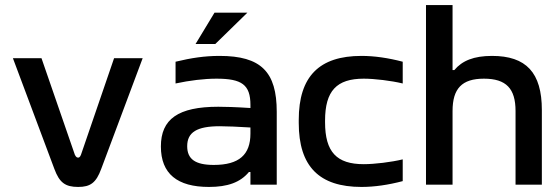

<svg xmlns="http://www.w3.org/2000/svg" viewBox="-20 -730 2211 759"><path d="M31 -500 195 -62C215 -8 238 9 289 9C338 9 360 -8 380 -62L544 -500H431L300 -118C296 -108 292 -107 289 -107C285 -107 281 -108 276 -118L144 -500Z M848 -509C789 -509 736 -501 674 -486V-400C730 -412 787 -419 836 -419C936 -419 970 -395 970 -315V-303C909 -307 867 -308 843 -308C684 -308 616 -259 616 -151C616 -43 681 9 806 9C880 9 930 -9 964 -50H970V0H1074V-288C1074 -446 1012 -509 848 -509ZM720 -152C720 -207 758 -231 849 -231C876 -231 923 -229 970 -226V-202C970 -119 926 -78 825 -78C752 -78 720 -101 720 -152ZM753 -556H831L958 -680H828Z M1161 -256V-244C1161 -72 1242 9 1409 9C1460 9 1515 1 1572 -14V-100C1527 -89 1460 -81 1418 -81C1311 -81 1265 -129 1265 -247V-253C1265 -371 1311 -419 1418 -419C1460 -419 1527 -411 1572 -400V-486C1515 -501 1460 -509 1409 -509C1242 -509 1161 -428 1161 -256Z M1664 -710V0H1769V-291C1769 -380 1806 -419 1893 -419C1981 -419 2018 -380 2018 -291V0H2122V-295C2122 -443 2060 -509 1925 -509C1853 -509 1807 -490 1776 -453H1769V-710Z"/></svg>

Font: LT Wave Alt Medium
Style: Regular
Weight: 500
Designer: Daniel Lyons
Version: Version 2.5 (Glyphs App)